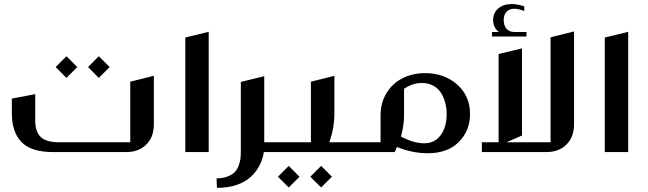

<svg xmlns="http://www.w3.org/2000/svg" viewBox="-20 -746 3178 942"><path d="M306.2 -470.2 358.9 -417 306.2 -363.8 252.9 -417ZM464.8 -470.2 518.1 -417 464.8 -363.8 412.1 -417ZM734.9 -374V-134.8Q734.9 -74.2 698 -37.1Q661.1 0 600.1 0H238.8Q132.3 0 85.2 -49.3Q38.1 -98.6 38.1 -189.9V-262.2L152.8 -284.2V-154.8Q152.8 -100.6 179.4 -74.2Q206.1 -47.9 271 -47.9H619.1V-345.2Z M889.2 -562 1003.9 -589.8V0H889.2Z M1161.6 -344.2 1276.4 -372.1V-47.9H1352.5Q1362.8 -47.9 1362.8 -38.1V-9.8Q1362.8 0 1352.5 0H1274.4Q1269 35.6 1252.9 66.4Q1236.8 97.2 1210 122.1Q1183.1 147 1140.6 161.4Q1098.1 175.8 1044.4 175.8L1042.5 128.9Q1073.7 128.9 1096.4 120.1Q1119.1 111.3 1131.6 98.6Q1144 85.9 1151.1 66.4Q1158.2 46.9 1159.9 30.8Q1161.6 14.6 1161.6 -6.8Z M1595.7 -47.9H1695.3Q1705.6 -47.9 1705.6 -38.1V-9.8Q1705.6 0 1695.3 0H1353.5Q1342.8 0 1342.8 -9.8V-38.1Q1342.8 -47.9 1353.5 -47.9H1505.4V-345.2L1620.6 -374V-189Q1620.6 -118.7 1595.7 -47.9ZM1396.5 67.9 1449.7 121.1 1396.5 173.8 1343.8 121.1ZM1555.7 67.9 1608.4 121.1 1555.7 173.8 1502.4 121.1Z M1697.3 -47.9H1847.2V-180.2Q1847.2 -242.7 1877 -290.5Q1906.7 -338.4 1956.1 -362.8Q2005.4 -387.2 2066.4 -387.2Q2159.2 -387.2 2222.7 -331.5Q2286.1 -275.9 2286.1 -186Q2286.1 -105 2231.2 -49.6Q2176.3 5.9 2078.1 5.9Q2003.9 5.9 1927.2 -24.9Q1923.3 -12.2 1916.5 0H1697.3Q1686.5 0 1686.5 -9.8V-38.1Q1686.5 -47.9 1697.3 -47.9ZM1962.4 -310.1V-178.2Q1962.4 -132.3 1947.3 -76.2Q2008.8 -43 2061.5 -43Q2112.8 -43 2142.1 -82.8Q2171.4 -122.6 2171.4 -186Q2171.4 -215.8 2164.3 -242.2Q2157.2 -268.6 2143.3 -290.8Q2129.4 -313 2105.2 -325.9Q2081.1 -338.9 2050.3 -338.9Q2003.9 -338.9 1962.4 -310.1Z M2505.4 -588.9H2563V-566.9H2394V-588.9H2428.2Q2399.4 -609.9 2399.4 -647.9Q2399.4 -682.6 2424.3 -704.3Q2449.2 -726.1 2490.2 -726.1Q2519.5 -726.1 2552.2 -714.8V-691.9Q2523.4 -703.1 2503.4 -703.1Q2479 -703.1 2465.1 -688.2Q2451.2 -673.3 2451.2 -647Q2451.2 -621.6 2464.8 -605.2Q2478.5 -588.9 2505.4 -588.9ZM2426.3 -481 2541 -508.8V-81.1L2464.4 -47.9H2681.2V-563L2796.4 -591.8V-134.8Q2796.4 -74.2 2759.3 -37.1Q2722.2 0 2661.1 0H2344.2V-47.9H2426.3Z M2947.3 -562 3062 -589.8V0H2947.3Z"/></svg>

Font: Wesal
Style: Regular
Weight: 500
Designer: Ahmed zaza
Foundry: Ahmed zaza
Version: Version 2.01